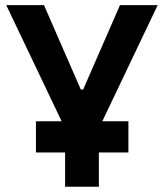

<svg xmlns="http://www.w3.org/2000/svg" viewBox="-20 -713 626 733"><path d="M117.2 -130.9V-250H215.3L3.9 -693.4H147.9L288.6 -371.1H297.4L438 -693.4H582L370.6 -250H470.2V-130.9H357.4V0H228.5V-130.9Z"/></svg>

Font: Cascadia Code PL
Style: Bold
Weight: 700
Monospace: yes
Designer: Aaron Bell
Foundry: Saja Typeworks
Version: Version 2404.023; ttfautohint (v1.8.4)